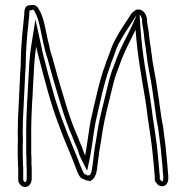

<svg xmlns="http://www.w3.org/2000/svg" viewBox="-20 -718 737 769"><path d="M51 -107C51 -94 51 -81 52 -70C52 -61 52 -52 53 -44V4C53 9 55 13 58 17C62 25 70 31 80 31C97 31 107 15 107 -2V-39C107 -46 107 -54 106 -61V-85C105 -94 105 -103 105 -114V-193C105 -233 107 -274 109 -314L110 -326C111 -346 112 -366 113 -388L114 -403C115 -422 116 -440 117 -458C117 -462 118 -467 118 -471C120 -496 122 -512 125 -531C128 -517 131 -503 135 -489C159 -399 182 -304 215 -219C237 -156 262 -105 284 -45C291 -28 297 -3 317 0C323 4 329 6 334 5C335 7 336 8 338 8C358 3 366 -21 369 -42C369 -47 369 -51 370 -53C375 -88 378 -120 385 -155C394 -220 402 -253 419 -322C433 -379 438 -406 455 -447L467 -480C484 -524 504 -558 523 -599C530 -498 547 -408 563 -313C563 -308 564 -303 565 -299C573 -228 587 -159 593 -85L596 -58C596 -55 596 -51 597 -47C597 -35 599 -22 600 -11V3C601 8 603 12 607 15C611 23 619 28 629 28C645 28 654 13 654 -3V-14C653 -26 651 -39 651 -51C650 -55 650 -59 650 -63C649 -70 648 -76 648 -83C646 -97 645 -111 644 -125C640 -153 637 -185 633 -212C626 -242 623 -275 618 -307C618 -311 617 -316 616 -321C613 -343 610 -364 607 -382C601 -422 591 -462 587 -504C586 -509 585 -514 585 -519C581 -543 577 -571 575 -594L569 -630V-642C565 -661 557 -676 538 -680C523 -682 515 -672 506 -663C484 -628 460 -596 441 -558C426 -532 419 -501 406 -472L402 -459C379 -400 360 -308 343 -234C335 -192 329 -136 321 -95C315 -107 312 -119 307 -132C302 -143 297 -154 293 -166L288 -178C257 -247 233 -338 210 -414L201 -447C197 -460 194 -472 191 -484C185 -501 180 -518 177 -536C164 -582 159 -641 138 -677C130 -692 122 -702 100 -697C80 -698 77 -678 77 -658C71 -605 67 -561 64 -504C64 -489 63 -474 63 -457C61 -433 60 -408 59 -384C57 -333 54 -291 52 -240C52 -220 51 -201 51 -184C52 -166 52 -151 51 -138ZM71 -107V-137C72 -151 72 -168 71 -185C71 -202 72 -220 72 -240C74 -292 77 -332 79 -383C80 -407 81 -432 83 -455V-456V-457C83 -473 84 -488 84 -503C87 -560 91 -603 97 -656V-657V-658C97 -667 98 -675 99 -677H102H104C115 -680 114 -681 121 -667C139 -637 144 -581 157 -532C161 -511 167 -494 172 -478C175 -466 178 -454 182 -441L191 -408C214 -332 238 -241 270 -170L274 -159C279 -146 285 -134 289 -124C294 -112 296 -100 303 -86L329 -34L341 -91C349 -133 355 -190 363 -230C380 -305 399 -396 421 -452L425 -465C439 -498 445 -526 458 -548L459 -549C477 -584 500 -615 522 -650C525 -653 525 -654 527 -656L505 -607C486 -567 466 -533 448 -487L436 -454C418 -410 414 -383 400 -327C383 -259 374 -222 365 -158C358 -122 355 -89 351 -58C349 -49 349 -47 349 -43C347 -31 344 -22 340 -17L331 -15C330 -15 329 -16 328 -17L324 -19L320 -20C317 -20 312 -30 303 -52C280 -114 256 -164 234 -226C201 -310 178 -403 154 -494C150 -508 148 -521 145 -535L122 -640L105 -534C102 -515 100 -498 98 -473V-472V-471C98 -470 97 -465 97 -458L94 -404L93 -389C92 -367 91 -346 90 -327L89 -315C87 -274 85 -234 85 -193V-114C85 -103 85 -94 86 -84V-60V-58C87 -53 87 -46 87 -39V-2C87 9 82 11 80 11C78 11 77 10 76 8L75 6L74 5L73 4V-45V-46C72 -52 72 -61 72 -70V-71V-72C71 -82 71 -94 71 -107ZM539 -659C543 -657 546 -651 549 -640V-628L555 -591C557 -567 561 -540 565 -517C565 -508 566 -504 567 -501C571 -457 581 -418 587 -379C590 -361 593 -340 596 -318V-317C597 -312 598 -308 598 -307V-305V-304C603 -273 606 -238 613 -208C617 -182 620 -150 624 -123C625 -109 626 -96 628 -82C628 -72 629 -68 630 -62C630 -57 630 -53 631 -49C631 -36 633 -22 634 -13V-3C634 7 630 8 629 8C626 8 626 7 625 6L623 2L620 0V-12V-13C619 -25 617 -37 617 -47V-49L616 -52V-58V-59L613 -87C607 -164 593 -231 585 -301V-303L584 -304C583 -307 583 -311 583 -313V-315V-316C567 -411 550 -500 543 -600Z"/></svg>

Font: Scribbler
Style: Clr
Weight: 400
Designer: Mew Too
Foundry: Cannot Into Space Fonts
Version: Version 1.001